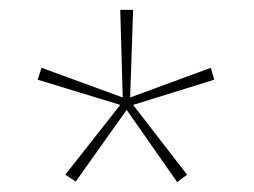

<svg xmlns="http://www.w3.org/2000/svg" viewBox="-20 -779 513 388"><path d="M249 -759 243 -582 406 -642 413 -618 249 -567 358 -426 338 -411 236 -557 133 -412 112 -426 223 -567 56 -618 64 -642 228 -582 223 -759Z"/></svg>

Font: Noto Sans Khmer UI SemiCondensed Thin
Style: Regular
Weight: 100
Width: 4
Designer: Danh Hong and the Monotype Design Team
Foundry: Monotype Imaging Inc.
Version: Version 2.002; ttfautohint (v1.8.4.7-5d5b)